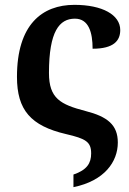

<svg xmlns="http://www.w3.org/2000/svg" viewBox="-20 -568 534 792"><path d="M283 204C411 178 466 99 466 20C466 -53 423 -87 333 -110C229 -137 182 -162 182 -267C182 -439 225 -491 289 -491C346 -491 362 -434 362 -367C449 -367 476 -400 476 -444C476 -507 402 -548 287 -548C154 -548 50 -467 50 -251C50 -114 107 -49 252 -15C334 4 356 17 356 65C356 105 339 133 283 152Z"/></svg>

Font: Noto Serif Semi
Style: Regular
Weight: 600
Designer: Monotype Design Team
Foundry: Monotype Imaging Inc.
Version: Version 1.002